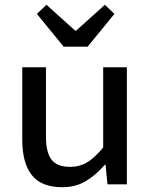

<svg xmlns="http://www.w3.org/2000/svg" viewBox="-20 -770 640 802"><path d="M240 12Q153 12 113 -38.5Q73 -89 73 -186V-489H172V-199Q172 -134 195 -103.5Q218 -73 274 -73Q312 -73 343.5 -91.5Q375 -110 411 -154V-489H510V0H429L421 -81H417Q381 -39 338.5 -13.5Q296 12 240 12ZM246 -575 134 -712 174 -750 294 -642H298L418 -750L458 -712L346 -575Z"/></svg>

Font: SauceCodePro Nerd Font Mono
Style: Regular
Weight: 500
Monospace: yes
Designer: Paul D. Hunt, Teo Tuominen
Foundry: Adobe Systems Incorporated
Version: Version 2.030;PS 1.000;hotconv 16.6.51;makeotf.lib2.5.65220;